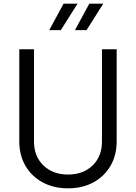

<svg xmlns="http://www.w3.org/2000/svg" viewBox="-20 -1013 740 1045"><path d="M350 12Q430 12 489.5 -21Q549 -54 582 -111.5Q615 -169 615 -243V-745H535V-243Q535 -162 484 -112.5Q433 -63 350 -63Q268 -63 216.5 -112.5Q165 -162 165 -243V-745H85V-243Q85 -169 118 -111.5Q151 -54 211 -21Q271 12 350 12ZM248 -849H311L402 -993H326ZM388 -849H451L542 -993H466Z"/></svg>

Font: Plus Jakarta Sans
Style: Regular
Weight: 400
Designer: Gumpita Rahayu
Foundry: Tokotype
Version: Version 2.004; ttfautohint (v1.8.3)